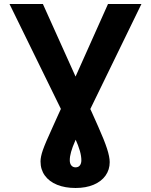

<svg xmlns="http://www.w3.org/2000/svg" viewBox="-20 -727 753 957"><path d="M193.8 -707 401.9 -244.8Q420.2 -205.3 437.6 -167.5Q455 -129.7 469.6 -95.8Q500 -27.7 513.4 13.7Q526.8 55.1 526.8 81.2Q526.8 118.8 506 148.2Q485.1 177.6 446.6 193.8Q408.1 210 356.6 210Q304.4 210 264.9 194.1Q225.4 178.2 203.7 148.2Q182 118.3 182 77.8Q182 54.4 193.8 20.6Q205.6 -13.3 240.3 -88.7Q267.3 -149.8 311.6 -244.8L518.3 -707H684.9L374.4 -69.1Q368.8 -56.5 364.7 -47.5Q360.5 -38.5 354.9 -25.3Q340.7 6.9 334.3 30.1Q327.8 53.3 327.8 71.8Q327.8 88.4 335.6 97.7Q343.5 107.1 356.6 107.1Q370.7 107.1 378.1 97.5Q385.5 87.9 385.5 71.8Q385.5 51.3 378.2 25.3Q370.9 -0.6 354.4 -37.4Q349 -48.9 339.8 -69.1L27.4 -707Z"/></svg>

Font: Pretendard JP Variable
Style: Regular
Weight: 400
Designer: Base glyphs from Inter by Rasmus Andersson; Hangul glyphs from Noto Sans CJK(Source Han Sans) by Jang Soo-young and Kang
Foundry: Kil Hyung-jin
Version: Version 1.307;Glyphs 3.2 (3192)